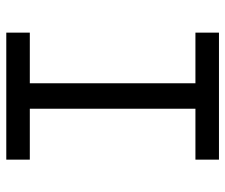

<svg xmlns="http://www.w3.org/2000/svg" viewBox="-74 -660 733 626"><g transform="rotate(90 293.0 -346.5)"><path d="M85.9 0V-76.7H251V-616.7H85.9V-693.4H500V-616.7H334V-76.7H500V0Z"/></g></svg>

Font: CaskaydiaMono NF SemiLight
Style: Regular
Weight: 350
Designer: Aaron Bell
Foundry: Saja Typeworks
Version: Version 2111.001; ttfautohint (v1.8.4);Nerd Fonts 3.1.1